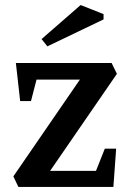

<svg xmlns="http://www.w3.org/2000/svg" viewBox="-20 -742 513 762"><path d="M53 0 33 -42 297 -426H125L103 -341H60L43 -492H423L444 -449L179 -64H361L396 -152H441L430 0ZM168 -558 145 -587 300 -722 391 -686V-665Z"/></svg>

Font: Manuale SemiBold
Style: Regular
Weight: 600
Version: Version 1.002